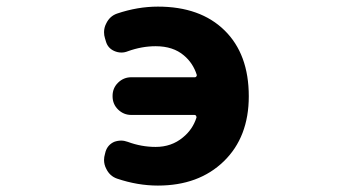

<svg xmlns="http://www.w3.org/2000/svg" viewBox="-20 -580 1040 592"><path d="M466.8 -7.8Q404.3 -7.8 340.8 -29.3Q318.4 -37.1 307.6 -59.6Q300.8 -72.3 300.8 -86.9Q300.8 -95.7 303.7 -105.5L305.7 -113.3Q312.5 -133.8 332 -142.6Q342.8 -146.5 353.5 -146.5Q363.3 -146.5 374 -142.6Q416 -127 460 -127Q508.8 -127 543.9 -156.2Q574.2 -180.7 585.9 -217.8Q585.9 -220.7 584.5 -223.1Q583 -225.6 580.1 -225.6H384.8Q361.3 -225.6 344.2 -242.2Q327.1 -258.8 327.1 -283.2V-284.2Q327.1 -308.6 344.2 -325.2Q361.3 -341.8 384.8 -341.8H581.1Q584 -341.8 585.4 -344.2Q586.9 -346.7 586.9 -348.6Q575.2 -385.7 546.9 -409.2Q513.7 -437.5 460 -437.5Q417 -437.5 374 -421.9Q364.3 -418 354.5 -418Q342.8 -418 332 -422.9Q312.5 -431.6 306.6 -452.1L303.7 -461.9Q300.8 -470.7 300.8 -480.5Q300.8 -495.1 307.6 -507.8Q318.4 -530.3 340.8 -538.1Q404.3 -559.6 466.8 -559.6Q597.7 -559.6 672.4 -486.3Q747.1 -413.1 747.1 -283.2Q747.1 -157.2 669.9 -82.5Q592.8 -7.8 466.8 -7.8Z"/></svg>

Font: Rounded Mgen+ 2m bold
Style: Bold
Weight: 700
Designer: [Source Han Sans]
Ryoko NISHIZUKA  (kana & ideographs); Paul D. Hunt (Latin, Greek & Cyrillic); Wenlong ZHANG  (bopomofo
Version: Version 1.059.20150602